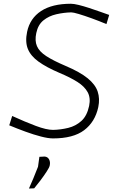

<svg xmlns="http://www.w3.org/2000/svg" viewBox="-20 -746 618 1048"><path d="M269 9.5Q243 9.5 203.5 -0.8Q164 -11 118.8 -27.5Q73.5 -44 30.5 -62L46.5 -113Q116.5 -81 175 -59Q233.5 -37 270 -37Q311.5 -38 352.5 -48Q393.5 -58 424.2 -85.8Q455 -113.5 466.5 -168Q475.5 -211.5 458.5 -242.8Q441.5 -274 402.5 -298.8Q363.5 -323.5 305 -348Q233.5 -378.5 190.5 -409.5Q147.5 -440.5 132 -479.2Q116.5 -518 128 -572.5Q143.5 -646 204.2 -685.8Q265 -725.5 367 -725.5Q383 -725.5 409.5 -719Q436 -712.5 466.5 -702.5Q497 -692.5 526 -682.2Q555 -672 576 -664.5L561 -614.5Q520.5 -631.5 480.5 -646Q440.5 -660.5 410.2 -669.5Q380 -678.5 369 -678.5Q328 -677.5 287.5 -668.2Q247 -659 217.2 -635Q187.5 -611 178 -565.5Q169 -523.5 181.8 -494Q194.5 -464.5 232.5 -439.8Q270.5 -415 337.5 -386.5Q416.5 -353 458.5 -318.8Q500.5 -284.5 513.2 -246Q526 -207.5 516.5 -161.5Q499 -80.5 439.5 -35.5Q380 9.5 269 9.5ZM138 283Q151 254.5 162.5 226.5Q174 198.5 187.5 164Q189.5 151 191.2 137.2Q193 123.5 195 110L223 108.5Q240 109.5 247.8 123.8Q255.5 138 251.5 157Q249.5 168 234.2 191.2Q219 214.5 200 239.8Q181 265 166.5 282Z"/></svg>

Font: Commissioner Loud ExtraLight
Style: Italic
Weight: 200
Italic angle: -12°
Designer: Kostas Bartsokas
Foundry: Kostas Bartsokas
Version: Version 1.000; ttfautohint (v1.8.3)